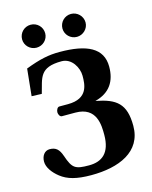

<svg xmlns="http://www.w3.org/2000/svg" viewBox="-125 -917 801 1011"><g transform="rotate(-15 275.5 -412.0)"><path d="M248 -41C172 -41 157 -50 132 -123C119 -161 102 -177 68 -177C40 -177 23 -152 23 -121C23 -89 48 -56 80 -31C117 -2 165 12 246 12C396 12 526 -40 526 -182C526 -303 477 -339 367 -360C449 -381 484 -437 484 -516C484 -618 399 -658 251 -658C191 -658 143 -648 64 -618L49 -471L104 -469C128 -550 126 -608 249 -608C304 -608 336 -550 336 -506C336 -459 334 -381 223 -381H176C165 -381 158 -365 158 -354C158 -343 165 -328 176 -328H249C366 -328 366 -227 366 -176C366 -77 318 -41 248 -41ZM78 -773C78 -739 106 -711 141 -711C176 -711 204 -739 204 -773C204 -808 176 -836 141 -836C106 -836 78 -808 78 -773ZM298 -773C298 -739 326 -711 361 -711C395 -711 424 -739 424 -773C424 -808 395 -836 361 -836C326 -836 298 -808 298 -773Z"/></g></svg>

Font: Libertinus Sans
Style: Bold
Weight: 700
Designer: Philipp H. Poll, Khaled Hosny
Foundry: Caleb Maclennan
Version: Version 7.050;RELEASE